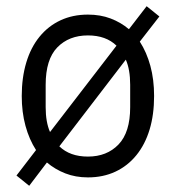

<svg xmlns="http://www.w3.org/2000/svg" viewBox="-20 -559 568 618"><path d="M33 6 96 -76Q74 -110 62 -154Q50 -198 50 -250Q50 -309 64.5 -357.5Q79 -406 107 -440.5Q135 -475 174.5 -493.5Q214 -512 263 -512Q303 -512 336 -499.5Q369 -487 395 -465L452 -539L493 -506L430 -425Q452 -391 464 -347Q476 -303 476 -250Q476 -190 461.5 -142Q447 -94 419 -59.5Q391 -25 351.5 -6.5Q312 12 263 12Q223 12 190 -1Q157 -14 131 -36L74 39ZM263 -445Q202 -445 164.5 -406.5Q127 -368 127 -286V-214Q127 -166 141 -134L355 -412Q321 -445 263 -445ZM263 -55Q324 -55 361.5 -94Q399 -133 399 -214V-286Q399 -335 385 -367L171 -88Q205 -55 263 -55Z"/></svg>

Font: PlemolJP
Style: Regular
Weight: 400
Monospace: yes
Version: v2.0.4; ttfautohint (v1.8.4.7-5d5b-dirty) -l 6 -r 45 -G 200 